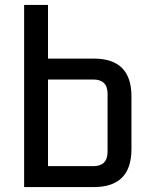

<svg xmlns="http://www.w3.org/2000/svg" viewBox="-20 -760 624 780"><path d="M78 0V-740H175V-522H361Q514 -522 514 -369V-154Q514 0 361 0ZM175 -85H359Q417 -85 417 -144V-379Q417 -437 359 -437H175Z"/></svg>

Font: Oxanium ExtraLight Medium
Style: Regular
Weight: 500
Version: Version 2.000